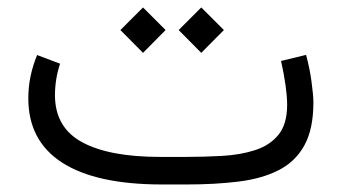

<svg xmlns="http://www.w3.org/2000/svg" viewBox="-20 -490 908 510"><path d="M476.1 0H410.2Q235.4 0 145.3 -57.9Q55.2 -115.7 55.2 -229Q55.2 -259.3 61.3 -288.1Q67.4 -316.9 78.6 -343.8L139.6 -320.8Q126 -280.3 126 -236.3Q126.5 -150.9 198.5 -112.1Q270.5 -73.2 405.3 -73.2H472.7Q522 -73.2 570.1 -75.9Q618.2 -78.6 657.2 -91.1Q696.3 -103.5 719.5 -131.8Q742.7 -160.2 742.7 -211.4Q742.7 -254.9 726.6 -328.1L793 -344.2Q802.7 -309.1 807.6 -272.2Q812.5 -235.4 812.5 -218.8Q812.5 -147 788.3 -103.5Q764.2 -60.1 719.5 -37.6Q674.8 -15.1 613 -7.6Q551.3 0 476.1 0ZM454.6 -410.2 514.6 -470.2 574.7 -410.2 514.6 -349.6ZM299.8 -410.2 359.9 -470.2 419.9 -410.2 359.9 -349.6Z"/></svg>

Font: Vazir Light UI
Style: Light-UI
Weight: 300
Designer: Saber Rastikerdar
Foundry: Saber Rastikerdar
Version: Version 30.0.0